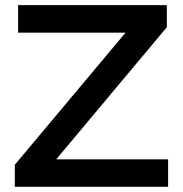

<svg xmlns="http://www.w3.org/2000/svg" viewBox="-20 -720 706 740"><path d="M37.1 0V-85L463.9 -594.2H49.8V-700.2H623V-615.2L196.8 -106H627.9V0Z"/></svg>

Font: Trueno
Style: Rg
Weight: 400
Designer: Julieta Ulanovsky
Foundry: Julieta Ulanovsky
Version: Version 3.001b